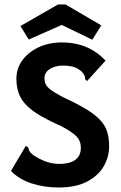

<svg xmlns="http://www.w3.org/2000/svg" viewBox="-20 -823 540 855"><path d="M241 12Q178 12 121.5 -6Q65 -24 29 -62L90 -165L95 -173L105 -167Q107 -160 110 -152.5Q113 -145 126 -134Q150 -117 179.5 -105.5Q209 -94 242 -93Q264 -93 282 -97Q300 -101 313 -109.5Q326 -118 333 -132Q340 -146 340 -165Q340 -175 337.5 -185.5Q335 -196 328.5 -206Q322 -216 308.5 -226.5Q295 -237 275 -249Q255 -261 225 -274Q160 -304 122.5 -332.5Q85 -361 69 -394.5Q53 -428 53 -472Q53 -518 79.5 -554.5Q106 -591 152 -612.5Q198 -634 255 -634Q296 -634 330.5 -625Q365 -616 395 -598Q425 -580 450 -553L374 -469L368 -462L360 -469Q359 -477 357 -484.5Q355 -492 344 -504Q326 -520 306 -525.5Q286 -531 260 -531Q241 -531 226 -526.5Q211 -522 200 -514.5Q189 -507 183.5 -497Q178 -487 178 -476Q178 -466 180 -457Q182 -448 189 -439Q196 -430 209.5 -420.5Q223 -411 244.5 -399Q266 -387 299 -372Q346 -349 378.5 -327.5Q411 -306 430.5 -283.5Q450 -261 458 -233.5Q466 -206 466 -172Q466 -125 442.5 -83.5Q419 -42 369 -15Q319 12 241 12ZM108 -647 71 -707 238 -803H272L431 -710L391 -646L255 -712Z"/></svg>

Font: Inconsolata ExtraBold
Style: Regular
Weight: 800
Designer: Raph Levien, Cyreal, Brenton Simpson
Foundry: Raph Levien, Cyreal, Google
Version: Version 3.001